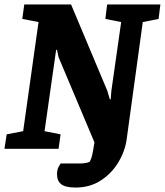

<svg xmlns="http://www.w3.org/2000/svg" viewBox="-34 -668 740 862"><path d="M305 174Q261 174 241.5 159.5Q222 145 222 114Q222 94 229.5 80.5Q237 67 238 66H323Q344 66 357 62.5Q370 59 370 56Q376 45 380 27.5Q384 10 390 -29L229 -411L222 -444H218L166 -79L238 -65L229 0H-14L-4 -65L70 -79L139 -569L66 -583L75 -648H285L448 -260L459 -222H463L466 -260L510 -569L439 -583L447 -648H686L678 -583L607 -569L535 -45Q528 9 498 59.5Q468 110 419 142Q370 174 305 174Z"/></svg>

Font: Faustina Light ExtraBold
Style: Italic
Weight: 800
Italic angle: -8°
Version: Version 1.200